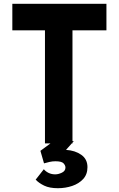

<svg xmlns="http://www.w3.org/2000/svg" viewBox="-20 -756 626 1012"><path d="M45 -736H541V-596H362V0H217V-596H45ZM211 136Q221 148 236.5 155.5Q252 163 271 163Q288 163 306.5 154Q325 145 325 127Q325 116 315 105Q305 94 272 94Q256 94 241 97.5Q226 101 212 105L193 39L262 -12H369L328 34Q376 37 408.5 60Q441 83 441 125Q441 163 418.5 187.5Q396 212 360.5 224Q325 236 285 236Q241 236 213 222.5Q185 209 168 191Z"/></svg>

Font: Reem Kufi Ink
Style: Bold
Weight: 700
Designer: Khaled Hosny
Version: Version 1.002